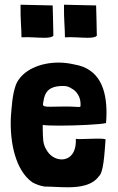

<svg xmlns="http://www.w3.org/2000/svg" viewBox="-20 -780 499 813"><path d="M71 -622C102 -624 139 -620 167 -620C186 -620 201 -622 206 -629C206 -669 203 -740 203 -757L67 -760C66 -699 71 -661 71 -622ZM255 -622C286 -624 323 -620 351 -620C370 -620 385 -622 390 -629C390 -669 387 -740 387 -757L251 -760C250 -699 255 -661 255 -622ZM169 10C198 10 232 13 266 13C319 13 371 5 399 -34C418 -50 422 -122 427 -190C418 -193 405 -193 390 -193C366 -193 337 -191 316 -191C310 -191 305 -192 301 -192C304 -131 274 -105 241 -105C216 -105 190 -120 176 -147C161 -171 162 -193 161 -233V-251C173 -249 199 -248 230 -248C304 -248 409 -253 429 -259C430 -273 431 -288 431 -302C431 -399 403 -489 295 -507C273 -512 251 -515 228 -515C151 -515 75 -484 48 -423C32 -379 30 -333 26 -284C21 -176 46 -58 117 -8C133 1 150 7 169 10ZM258 -329C229 -329 208 -328 193 -328C168 -328 162 -330 162 -339C162 -342 163 -346 164 -351C169 -387 184 -416 247 -416C262 -416 271 -413 282 -406C306 -394 321 -368 321 -341C321 -330 323 -327 313 -327C305 -327 289 -329 258 -329Z"/></svg>

Font: HEYCLAY
Style: Regular
Weight: 400
Designer: Marcelo Magalhaes
Foundry: Marcelo Magalhães
Version: Version 1.300;hotconv 1.0.109;makeotfexe 2.5.65596